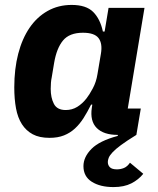

<svg xmlns="http://www.w3.org/2000/svg" viewBox="-20 -548 640 780"><path d="M441 212Q387 212 353 190.5Q319 169 319 127Q319 90 351.5 57Q384 24 459 4L458 0Q401 0 373 -28Q345 -56 353 -110L355 -123H350Q335 -93 319.5 -68.5Q304 -44 284.5 -26Q265 -8 240 2Q215 12 181 12Q140 12 113 -2.5Q86 -17 69 -43.5Q52 -70 45 -108Q38 -146 38 -193Q38 -268 54 -329.5Q70 -391 100 -435Q130 -479 173.5 -503.5Q217 -528 271 -528Q330 -528 358.5 -499.5Q387 -471 398 -420H405L421 -516H567L499 -107H552L534 0Q495 24 472 41Q449 58 437 71Q425 84 421.5 93.5Q418 103 418 110Q418 123 426.5 131.5Q435 140 455 140Q470 140 483.5 134.5Q497 129 508 113L562 158Q543 182 513.5 197Q484 212 441 212ZM247 -101Q273 -101 294 -114Q315 -127 332 -149Q343 -163 357 -189Q371 -215 376 -247L390 -330Q397 -371 380.5 -393Q364 -415 317 -415Q262 -415 236 -383.5Q210 -352 200 -293L190 -233Q188 -224 187 -212.5Q186 -201 186 -187Q186 -151 199 -126Q212 -101 247 -101Z"/></svg>

Font: IBM Plex Mono
Style: Bold Italic
Weight: 700
Italic angle: -9°
Monospace: yes
Designer: Mike Abbink, Paul van der Laan, Pieter van Rosmalen
Foundry: Bold Monday
Version: Version 2.3